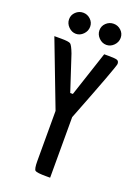

<svg xmlns="http://www.w3.org/2000/svg" viewBox="-166 -960 740 1028"><g transform="rotate(20 204.5 -445.5)"><path d="M330 -720Q366 -720 377.5 -716Q389 -712 389 -696Q389 -680 258 -345V0H236Q182 0 172.5 -7.5Q163 -15 163 -61V-346L20 -720H59Q102 -720 112 -713Q122 -706 138 -664L204 -463H219L304 -720ZM123.5 -771Q100 -771 81.5 -789.5Q63 -808 63 -832.5Q63 -857 81 -874Q99 -891 123 -891Q147 -891 165 -874Q183 -857 183 -832.5Q183 -808 165 -789.5Q147 -771 123.5 -771ZM297 -771Q273 -771 254.5 -789.5Q236 -808 236 -832.5Q236 -857 254 -874Q272 -891 296.5 -891Q321 -891 339 -874Q357 -857 357 -832.5Q357 -808 339 -789.5Q321 -771 297 -771Z"/></g></svg>

Font: Economica
Style: Bold
Weight: 700
Designer: Vicente Lamonaca
Foundry: Vicente Lamonaca
Version: Version 1.100